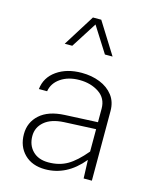

<svg xmlns="http://www.w3.org/2000/svg" viewBox="-116 -849 764 935"><g transform="rotate(15 266.5 -382.0)"><path d="M436 -351.1V0H394.5L391.1 -92.8Q349.6 -42.5 302.2 -18.6Q254.9 5.4 201.2 5.4Q135.3 5.4 96.4 -33.2Q57.6 -71.8 57.6 -133.8Q57.6 -193.4 100.8 -232.2Q144 -271 225.1 -274.9L391.1 -282.7V-351.1Q391.1 -403.3 349.9 -430.7Q308.6 -458 252 -458Q195.8 -458 157.7 -432.1Q119.6 -406.2 112.8 -364.3H71.3Q77.6 -423.8 127.9 -459.2Q178.2 -494.6 253.4 -494.6Q303.7 -494.6 345.2 -478Q386.7 -461.4 411.4 -429.4Q436 -397.5 436 -351.1ZM99.6 -135.7Q99.6 -89.4 128.4 -60.3Q157.2 -31.2 207.5 -31.2Q262.2 -31.2 303.2 -54.9Q344.2 -78.6 391.1 -134.8V-247.6L231 -240.2Q167.5 -236.8 133.5 -208Q99.6 -179.2 99.6 -135.7ZM377 -609.9H338.4L256.3 -739.3L173.8 -609.9H135.7L235.4 -769H277.3Z"/></g></svg>

Font: Estedad-FD ExtraLight
Style: Regular
Weight: 200
Designer: Amin Abedi
Version: Version 7.3